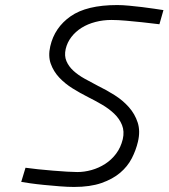

<svg xmlns="http://www.w3.org/2000/svg" viewBox="-20 -729 667 760"><path d="M611 -633Q576 -637 542 -641Q513 -644 480 -647Q447 -650 421 -650Q388 -650 357.5 -642Q327 -634 303 -619Q279 -604 262.5 -582.5Q246 -561 240 -535Q234 -508 243 -487Q252 -466 270.5 -449Q289 -432 315 -417.5Q341 -403 368 -389Q401 -373 433.5 -352.5Q466 -332 490 -305Q514 -278 525 -244Q536 -210 526 -168Q518 -134 501.5 -102Q485 -70 455.5 -45Q426 -20 381.5 -4.5Q337 11 273 11Q248 11 216.5 8.5Q185 6 154.5 3Q124 0 99.5 -3.5Q75 -7 64 -9L81 -65Q101 -62 130.5 -59Q160 -56 190 -53.5Q220 -51 246 -49.5Q272 -48 286 -48Q314 -48 342.5 -56Q371 -64 396 -80Q421 -96 439.5 -120.5Q458 -145 466 -178Q473 -209 463 -234Q453 -259 432 -279Q411 -299 383.5 -315Q356 -331 328 -345Q298 -360 267.5 -379Q237 -398 214.5 -422Q192 -446 181 -476.5Q170 -507 179 -546Q196 -620 259.5 -664.5Q323 -709 444 -709Q465 -709 491 -706.5Q517 -704 542.5 -701Q568 -698 590.5 -694.5Q613 -691 627 -689Z"/></svg>

Font: Panefresco 250wt
Style: Italic
Weight: 300
Version: Version 1.000